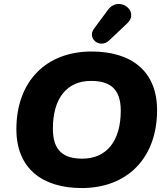

<svg xmlns="http://www.w3.org/2000/svg" viewBox="-20 -942 845 973"><path d="M394 11C624 11 776 -140 776 -384C776 -583 644 -681 444 -681C215 -681 63 -531 63 -287C63 -88 195 11 394 11ZM397 -138C304 -138 248 -176 248 -290C248 -444 319 -532 441 -532C534 -532 592 -495 592 -381C592 -227 520 -138 397 -138ZM533 -737 624 -823C691 -885 582 -967 527 -892L456 -796C420 -747 486 -693 533 -737Z"/></svg>

Font: SN Pro Heavy
Style: Italic
Weight: 800
Italic angle: -9°
Designer: Tobias Whetton
Foundry: Supernotes
Version: Version 1.001;Glyphs 3.2 (3249)